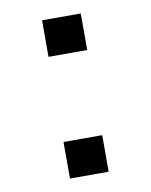

<svg xmlns="http://www.w3.org/2000/svg" viewBox="-64 -634 472 601"><g transform="rotate(-10 172.0 -333.5)"><path d="M110.4 -82V-198.2H233.4V-82ZM110.4 -468.8V-585H233.4V-468.8Z"/></g></svg>

Font: Batunionen A1
Style: Regular
Weight: 400
Designer: HanYang I&C Co.,Ltd.
Foundry: HanYang I&C Co.,Ltd.
Version: Version 2.50; ttfautohint (v1.6)